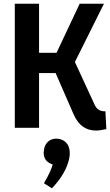

<svg xmlns="http://www.w3.org/2000/svg" viewBox="-20 -679 585 1020"><path d="M540 -87.9Q501 -85.9 484.4 -119.1L377.9 -349.6L532.2 -659.2H403.3L280.3 -398.4H187.5V-659.2H58.6V0H187.5V-291H275.4L372.1 -69.3Q409.2 13.7 488.3 14.6Q512.7 14.6 544.9 6.8ZM350.6 135.7Q350.6 80.1 306.6 62.5Q293 57.6 280.3 57.6Q238.3 57.6 219.7 94.7Q212.9 111.3 211.9 131.8Q211.9 173.8 249 190.4Q254.9 193.4 259.8 194.3Q252.9 226.6 214.8 292Q213.9 293.9 213.9 294.9L255.9 321.3Q331.1 242.2 347.7 163.1Q350.6 148.4 350.6 135.7Z"/></svg>

Font: Yaldevi Colombo
Style: Bold
Weight: 700
Designer: Sol Matas, Denzil Rajitha, Kosala Senevirathne and Pathum Egodawatta
Foundry: Mooniak
Version: Version 1.020 ; ttfautohint (v1.6)